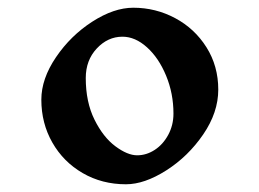

<svg xmlns="http://www.w3.org/2000/svg" viewBox="-20 -525 671 497"><path d="M325 -505Q383 -505 433.5 -478Q484 -451 514.5 -402.5Q545 -354 545 -293Q545 -234 506 -177Q467 -120 410.5 -84Q354 -48 306 -48Q244 -48 194 -77Q144 -106 115.5 -156Q87 -206 87 -267Q87 -321 125 -377Q163 -433 219 -469Q275 -505 325 -505ZM335 -123Q359 -123 380.5 -137Q402 -151 415.5 -176Q429 -201 429 -231Q429 -283 410 -329Q391 -375 360.5 -402.5Q330 -430 297 -430Q259 -430 230.5 -399.5Q202 -369 202 -323Q202 -261 224.5 -215.5Q247 -170 278.5 -146.5Q310 -123 335 -123Z"/></svg>

Font: Martel Heavy
Style: Regular
Weight: 900
Designer: Dan Reynolds
Foundry: Dan Reynolds
Version: Version 1.001; ttfautohint (v1.1) -l 5 -r 5 -G 72 -x 0 -D la